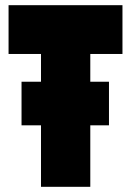

<svg xmlns="http://www.w3.org/2000/svg" viewBox="-20 -720 505 740"><path d="M63 -237V-405H138V-512H13V-700H452V-512H328V-405H400V-237H328V0H138V-237Z"/></svg>

Font: Georama Condensed Black
Style: Regular
Weight: 900
Width: 3
Designer: Jean-Baptiste Levee
Foundry: Production Type
Version: Version 1.000